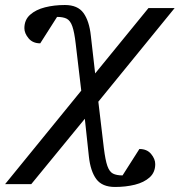

<svg xmlns="http://www.w3.org/2000/svg" viewBox="-50 -514 714 763"><path d="M644 -481.9 340.8 -109.9 362.8 75.2Q368.7 122.6 376.7 145.5Q384.8 168.5 398.9 175.8Q413.1 183.1 437 183.1L503.9 78.1Q534.2 78.1 550.5 97.9Q566.9 117.7 566.9 138.2Q566.9 170.9 544.7 190.9Q522.5 210.9 486.1 220Q449.7 229 407.2 229Q356 229 332.8 197.8Q309.6 166.5 303.2 107.9L287.1 -42L74.2 217.8H-29.8L272.9 -153.8L251 -338.9Q245.6 -386.2 237.5 -409.2Q229.5 -432.1 215.3 -439.5Q201.2 -446.8 176.8 -446.8L109.9 -341.8Q80.1 -341.8 63.5 -361.8Q46.9 -381.8 46.9 -401.9Q46.9 -435.1 69.6 -455.3Q92.3 -475.6 128.9 -484.9Q165.5 -494.1 208 -494.1Q258.8 -494.1 281.7 -462.4Q304.7 -430.7 311 -372.1L328.1 -222.2L540 -481.9Z"/></svg>

Font: Charis
Style: Italic
Weight: 400
Italic angle: -11°
Designer: Walt Agee, Miriam Martin, Annie Olsen, Victor Gaultney, Lorna Priest, Alan Ward, Bob Hallissy, Martin Hosken, Sharon Cor
Foundry: SIL Global
Version: Version 7.000